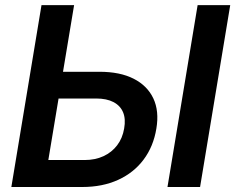

<svg xmlns="http://www.w3.org/2000/svg" viewBox="-20 -748 941 768"><path d="M188.5 -460.9H377.9Q460 -460.9 514.6 -433.1Q569.3 -405.3 593.3 -354.5Q617.2 -303.7 605.5 -233.9Q593.8 -162.1 554.4 -109.6Q515.1 -57.1 452.6 -28.6Q390.1 0 309.1 0H25.4L146 -727.5H276.4L173.3 -107.9H318.4Q360.8 -107.9 394 -123.3Q427.2 -138.7 448.7 -167Q470.2 -195.3 476.6 -233.9Q483.4 -272 472.4 -298.6Q461.4 -325.2 434.1 -339.6Q406.7 -354 364.3 -354H170.9ZM900.9 -727.5 780.3 0H649.9L770.5 -727.5Z"/></svg>

Font: Inter 18pt SemiBold
Style: Italic
Weight: 600
Italic angle: -9.3988°
Designer: Rasmus Andersson
Foundry: rsms
Version: Version 4.001;git-66647c0bb